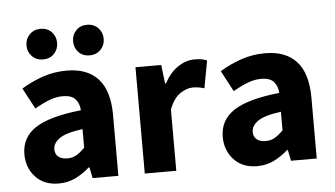

<svg xmlns="http://www.w3.org/2000/svg" viewBox="-49 -769 1502 862"><g transform="rotate(-5 701.5 -338.5)"><path d="M183 11Q117 11 78.5 -30.5Q40 -72 40 -133Q40 -209 104 -251Q168 -293 310 -308Q308 -340 290.5 -359Q273 -378 234 -378Q204 -378 173 -366Q142 -354 107 -334L57 -428Q103 -456 154 -473.5Q205 -491 262 -491Q354 -491 403 -437.5Q452 -384 452 -274V0H336L326 -49H322Q292 -22 258 -5.5Q224 11 183 11ZM231 -98Q255 -98 273 -109Q291 -120 310 -139V-223Q234 -213 205 -192Q176 -171 176 -144Q176 -121 191 -109.5Q206 -98 231 -98ZM161 -550Q131 -550 111.5 -570Q92 -590 92 -619Q92 -648 111.5 -668Q131 -688 161 -688Q192 -688 211 -668Q230 -648 230 -619Q230 -590 211 -570Q192 -550 161 -550ZM371 -550Q340 -550 321 -570Q302 -590 302 -619Q302 -648 321 -668Q340 -688 371 -688Q401 -688 420.5 -668Q440 -648 440 -619Q440 -590 420.5 -570Q401 -550 371 -550Z M571 0V-479H687L697 -395H701Q727 -443 763.5 -467Q800 -491 837 -491Q857 -491 870.5 -488.5Q884 -486 894 -481L871 -358Q858 -362 846 -364Q834 -366 819 -366Q792 -366 762.5 -346.5Q733 -327 713 -277V0Z M1077 11Q1011 11 972.5 -30.5Q934 -72 934 -133Q934 -209 998 -251Q1062 -293 1204 -308Q1202 -340 1184.5 -359Q1167 -378 1128 -378Q1098 -378 1067 -366Q1036 -354 1001 -334L951 -428Q997 -456 1048 -473.5Q1099 -491 1156 -491Q1248 -491 1297 -437.5Q1346 -384 1346 -274V0H1230L1220 -49H1216Q1186 -22 1152 -5.5Q1118 11 1077 11ZM1125 -98Q1149 -98 1167 -109Q1185 -120 1204 -139V-223Q1128 -213 1099 -192Q1070 -171 1070 -144Q1070 -121 1085 -109.5Q1100 -98 1125 -98Z"/></g></svg>

Font: Narnoor ExtraBold
Style: Regular
Weight: 800
Designer: S. Sridhar Murthy
Foundry: SIL International
Version: Version 3.000